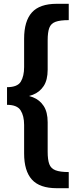

<svg xmlns="http://www.w3.org/2000/svg" viewBox="-20 -881 401 1011"><path d="M279 110Q189 110 148 64.5Q107 19 107 -73V-223Q107 -271 88.5 -300Q70 -329 17 -329V-422Q72 -422 89.5 -451Q107 -480 107 -528V-677Q107 -770 148 -815.5Q189 -861 279 -861H342V-775Q296 -775 272 -766Q248 -757 239.5 -734Q231 -711 231 -669V-514Q231 -460 210 -428Q189 -396 153 -382Q117 -368 69 -368V-383Q117 -383 153 -369Q189 -355 210 -323Q231 -291 231 -237V-82Q231 -40 239.5 -17Q248 6 272 15.5Q296 25 342 25V110Z"/></svg>

Font: Bitter Thin
Style: Bold
Weight: 700
Version: Version 3.021